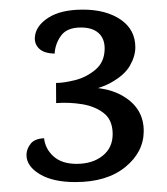

<svg xmlns="http://www.w3.org/2000/svg" viewBox="-20 -642 342 393"><path d="M149.8 -622.3Q197.1 -622.3 227.1 -601.8Q257 -581.3 257 -545.1Q257 -526.9 245.8 -507.4Q234.7 -487.9 206.1 -472.3Q177.6 -456.7 126.2 -450.7L122.3 -460.3Q190.5 -469.9 232.4 -445Q274.2 -420.1 274.2 -373.9Q274.2 -330.9 236.5 -300.1Q198.8 -269.3 134.3 -269.3Q88.1 -269.3 61.2 -285.6Q34.2 -301.9 34.2 -324.9Q34.2 -336.8 42.5 -347.5Q50.7 -358.2 70.2 -359Q72.6 -337.2 89.6 -321.9Q106.6 -306.6 136.9 -306.6Q169.7 -306.6 190.5 -323.5Q211.4 -340.4 210.6 -369.7Q209.8 -397.3 192 -410.8Q174.3 -424.4 148.2 -428.7Q122.1 -433 94.9 -431L94.7 -472.2Q110.5 -472.2 133.8 -478Q157.1 -483.9 175.6 -499.6Q194.2 -515.3 194.2 -542.9Q194.2 -563.2 181.6 -574.5Q168.9 -585.7 145.6 -585.7Q117.2 -585.7 105.1 -569.2Q93 -552.7 91.8 -532.2Q70.1 -532.9 60.3 -542.3Q50.5 -551.6 51.3 -565.2Q52.8 -588.8 78.7 -605.6Q104.5 -622.3 149.8 -622.3Z"/></svg>

Font: Karma Variable Light
Style: Regular
Weight: 300
Designer: Joana Correia
Foundry: Indian Type Foundry
Version: Version 3.000